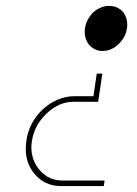

<svg xmlns="http://www.w3.org/2000/svg" viewBox="-20 -481 467 655"><path d="M67.9 27.8Q67.9 19.5 69.8 0Q78.6 -64 127 -108.9Q176.3 -152.8 233.9 -152.8H298.8L310.1 -230H329.1L314.9 -133.8H231Q181.2 -133.8 139.2 -94Q97.2 -54.2 88.9 0Q86.9 13.7 86.9 20Q86.9 67.9 117.2 101.3Q147.5 134.8 191.9 134.8H336.9L334 153.8H189Q129.9 153.8 95.2 108.9Q67.9 74.2 67.9 27.8ZM269 -372.1Q269 -379.9 270 -384.8Q274.4 -414.1 297.9 -439Q324.2 -460.9 352.1 -460.9Q381.8 -460.9 400.9 -439Q414.1 -420.9 414.1 -397Q414.1 -388.7 413.1 -384.8Q409.2 -353.5 382.8 -329.1Q359.4 -307.1 329.1 -307.1Q302.2 -307.1 282.2 -330.1Q269 -348.6 269 -372.1Z"/></svg>

Font: Hjet
Style: Italic
Weight: 400
Designer: T. Christopher White
Version: Version 1.2